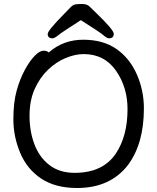

<svg xmlns="http://www.w3.org/2000/svg" viewBox="-20 -918 785 962"><path d="M354 -52Q495 -52 560 -148Q619 -236 619 -371Q619 -481 561 -564Q503 -647 399 -647Q357 -647 309.5 -627.5Q262 -608 221 -569Q180 -530 154 -472.5Q128 -415 128 -338Q128 -260 152.5 -195Q177 -130 227.5 -91Q278 -52 354 -52ZM366 24Q257 24 186 -23.5Q115 -71 81 -152.5Q47 -234 47 -320Q47 -405 63.5 -464Q80 -523 104.5 -568Q129 -613 154 -638.5Q179 -664 198 -664Q216 -664 224 -655Q297 -719 397 -719Q497 -719 563.5 -672.5Q630 -626 665.5 -545.5Q701 -465 701 -375Q701 -198 621 -91Q532 24 366 24ZM526 -726Q516 -726 497.5 -742Q479 -758 385 -817Q288 -755 270.5 -740.5Q253 -726 243 -726Q219 -726 219 -748Q219 -765 302 -849Q322 -870 334 -882Q346 -894 357.5 -896Q369 -898 392 -898Q416 -898 429 -885Q442 -872 462 -853Q550 -768 550 -749Q550 -726 526 -726Z"/></svg>

Font: LXGW WenKai Medium
Style: Regular
Weight: 500
Designer: LXGW / Fontworks Inc.
Foundry: LXGW / Fontworks Inc.
Version: Version 1.501; October 10, 2024